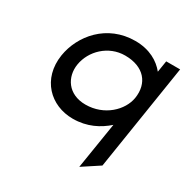

<svg xmlns="http://www.w3.org/2000/svg" viewBox="-152 -593 896 920"><g transform="rotate(30 296.0 -133.5)"><path d="M66 -225C44 -83 141 11 264 11C343 11 403 -21 448 -61L407 195L500 134L592 -451H515L505 -388C473 -428 419 -462 339 -462C182 -462 85 -343 66 -225ZM154 -225C167 -306 239 -377 331 -377C436 -377 488 -313 474 -225C462 -152 387 -78 283 -78C186 -78 142 -151 154 -225Z"/></g></svg>

Font: Charger Pro
Style: BdExtObl
Weight: 700
Designer: Jasper
Foundry: Cannot Into Space Fonts
Version: Version 1.09